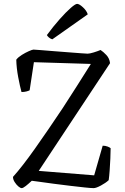

<svg xmlns="http://www.w3.org/2000/svg" viewBox="-20 -971 645 991"><path d="M92 0Q85 0 74.5 -9Q64 -18 55.5 -31.5Q47 -45 47 -58Q94 -110 160.5 -204Q227 -298 303 -412Q339 -467 376 -525.5Q413 -584 449 -641L155 -650L133 -505Q128 -502 116.5 -499Q105 -496 91 -496Q83 -525 74 -572.5Q65 -620 64 -663Q74 -676 92.5 -687.5Q111 -699 129 -707Q147 -715 153 -715Q160 -715 189 -712.5Q218 -710 257 -707Q296 -704 334.5 -701Q373 -698 400 -696Q427 -694 432 -694Q443 -694 464 -700.5Q485 -707 499 -713Q513 -704 529 -687Q545 -670 548 -645L180 -89L466 -66L510 -219Q524 -219 535.5 -214.5Q547 -210 551 -206Q551 -182 549.5 -151.5Q548 -121 546 -91.5Q544 -62 541 -41Q526 -27 501 -13.5Q476 0 463 0Q450 0 417 -3.5Q384 -7 342 -12Q300 -17 258 -22.5Q216 -28 185 -32.5Q154 -37 144 -38Q127 -22 113 -11Q99 0 92 0ZM250 -768Q240 -771 232.5 -777.5Q225 -784 222 -790Q256 -836 288.5 -872.5Q321 -909 345 -930Q369 -951 378 -951Q389 -951 408 -933.5Q427 -916 433 -897Z"/></svg>

Font: Texturina ExtraLight
Style: Regular
Weight: 200
Designer: Guillermo Torres Carreño
Foundry: Omnibus-Type
Version: Version 1.002; ttfautohint (v1.8.3)